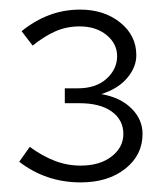

<svg xmlns="http://www.w3.org/2000/svg" viewBox="-20 -725 347 400"><path d="M148 -345Q76 -345 20 -388L42 -419Q68 -400 94 -390Q120 -380 148 -380Q188 -380 212.5 -399Q237 -418 237 -446Q237 -475 213 -492.5Q189 -510 145 -510H115V-541H142Q180 -541 202 -561Q224 -581 224 -608Q224 -634 202 -652Q180 -670 146 -670Q119 -670 96 -660Q73 -650 48 -630L25 -660Q52 -682 82.5 -693.5Q113 -705 147 -705Q197 -705 230.5 -678Q264 -651 264 -610Q264 -585 245 -562.5Q226 -540 191 -529Q231 -522 254 -499Q277 -476 277 -446Q277 -402 241 -373.5Q205 -345 148 -345Z"/></svg>

Font: Red Hat Text Light
Style: Regular
Weight: 300
Designer: Pentagram, MCKL
Foundry: Pentagram, MCKL
Version: Version 1.023; ttfautohint (v1.8.3)